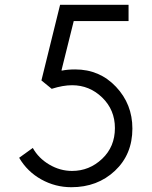

<svg xmlns="http://www.w3.org/2000/svg" viewBox="-20 -770 633 802"><path d="M153 -434 231 -750H517V-682H288L237 -477L238 -475Q263 -480 294 -480Q396 -480 464.5 -407.5Q533 -335 533 -233Q533 -125 460 -56.5Q387 12 278 12Q211 12 152.5 -20.5Q94 -53 60 -111L117 -152Q141 -109 186 -82.5Q231 -56 281 -56Q353 -56 406.5 -106.5Q460 -157 460 -235Q460 -311 407 -362.5Q354 -414 281 -414Q243 -414 196 -399Z"/></svg>

Font: HansKendrickRegular
Style: Regular
Weight: 400
Designer: Alfredo Marco Pradil
Foundry: Hanken Studio
Version: Version 1.000;PS 001.001;hotconv 1.0.56